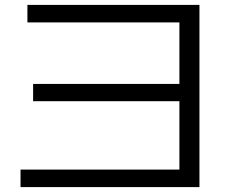

<svg xmlns="http://www.w3.org/2000/svg" viewBox="-20 -763 950 776"><path d="M90.8 -743.2H786.1V-6.8H63V-77.6H705.1V-354H113.8V-423.8H705.1V-672.4H90.8Z"/></svg>

Font: FORM UDPGothic
Style: Regular
Weight: 400
Foundry: Pronama LLC
Version: Version 1.05101